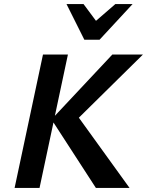

<svg xmlns="http://www.w3.org/2000/svg" viewBox="-20 -927 725 947"><path d="M453 0 234 -338 534 -658H685L335 -313L352 -370L619 0ZM52 0 192 -658H315L175 0ZM396 -731 430 -804 549 -907H634L471 -731ZM396 -731 308 -907H392L467 -806L471 -731Z"/></svg>

Font: Ysabeau Office
Style: Bold Italic
Weight: 700
Italic angle: -12°
Designer: Christian Thalmann (Catharsis Fonts)
Version: Version 2.001;gftools[0.9.30]; featfreeze: tnum,lnum,ss02